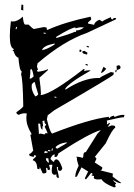

<svg xmlns="http://www.w3.org/2000/svg" viewBox="-20 -772 595 850"><path d="M232.4 -604.5Q289.1 -621.1 312.5 -631.8L316.4 -629.9L317.4 -637.7H322.3Q335 -637.7 351.6 -650.4L339.8 -651.4Q328.1 -651.4 315.4 -646.5Q314.5 -646.5 313.5 -650.4Q296.9 -650.4 229.5 -609.4L228.5 -604.5ZM181.6 -622.1 182.6 -626 173.8 -627.9 172.9 -624ZM52.7 -642.6 55.7 -652.3 51.8 -653.3 48.8 -643.6ZM166 -549.8Q191.4 -554.7 221.7 -575.2L222.7 -579.1H219.7Q170.9 -569.3 166 -549.8ZM116.2 -423.8Q118.2 -423.8 128.9 -433.6Q124 -464.8 118.2 -466.8Q117.2 -462.9 114.3 -462.9H113.3Q114.3 -460 114.3 -453.1Q114.3 -443.4 111.3 -424.8ZM136.7 -345.7Q142.6 -345.7 149.4 -354.5Q134.8 -400.4 134.8 -407.2V-408.2H132.8Q127.9 -408.2 121.1 -399.4Q120.1 -394.5 120.1 -388.7Q120.1 -369.1 135.7 -345.7ZM229.5 -338.9V-342.8L221.7 -344.7L220.7 -340.8ZM177.7 -176.8Q178.7 -182.6 185.5 -182.6L190.4 -181.6V-182.6Q190.4 -186.5 177.7 -210.9Q183.6 -217.8 184.6 -221.7Q176.8 -223.6 176.8 -234.4V-238.3L168 -236.3L170.9 -212.9L168 -213.9V-198.2Q159.2 -200.2 158.2 -223.6L150.4 -225.6L149.4 -221.7L152.3 -181.6L151.4 -178.7L159.2 -180.7ZM232.4 -113.3Q276.4 -137.7 277.3 -140.6L273.4 -141.6Q239.3 -136.7 225.6 -120.1ZM211.9 -104.5 213.9 -114.3 210 -115.2 208 -105.5ZM202.1 -101.6 203.1 -106.4 193.4 -108.4 192.4 -103.5ZM175.8 -93.8Q183.6 -95.7 187.5 -95.7H190.4L191.4 -100.6L178.7 -103.5ZM195.3 -50.8 196.3 -55.7Q194.3 -63.5 194.3 -67.4V-70.3L184.6 -72.3L183.6 -66.4Q183.6 -60.5 195.3 -50.8ZM368.2 -481.4 358.4 -484.4 359.4 -489.3 369.1 -486.3ZM426.8 -196.3Q372.1 -180.7 238.3 -92.8Q234.4 -77.1 226.6 -77.1L220.7 -78.1L222.7 -87.9H220.7Q210.9 -87.9 203.1 -68.4L214.8 -56.6L218.8 -55.7Q221.7 -66.4 229.5 -66.4Q243.2 -66.4 255.9 -27.3Q252.9 -15.6 246.1 -15.6Q236.3 -15.6 236.3 -26.4L237.3 -32.2L232.4 -33.2L231.4 -28.3Q240.2 2.9 240.2 13.7V16.6Q229.5 14.6 229.5 5.9L230.5 0L220.7 2Q209 0 209 -15.6Q209 -26.4 211.9 -42L207 -43L197.3 -42L202.1 -21.5L191.4 -18.6V-21.5Q191.4 -27.3 184.6 -29.3L183.6 -25.4Q185.5 -19.5 185.5 -13.7L184.6 -6.8L173.8 -3.9L168.9 -4.9L156.2 -32.2L154.3 -22.5L145.5 -24.4Q143.6 -58.6 125 -62.5L127 -67.4Q138.7 -76.2 140.6 -83L130.9 -85L128.9 -77.1Q122.1 -79.1 115.7 -80.6Q109.4 -82 109.4 -87.9V-90.8H110.4Q116.2 -90.8 127 -105.5L114.3 -175.8H116.2Q119.1 -175.8 120.1 -178.7Q96.7 -215.8 96.7 -249Q96.7 -259.8 98.6 -269.5L89.8 -270.5Q77.1 -270.5 63.5 -263.7Q52.7 -266.6 52.7 -273.4V-275.4Q81.1 -294.9 83 -301.8Q81.1 -423.8 73.2 -442.4L76.2 -456.1Q66.4 -458 61.5 -516.6Q47.9 -519.5 40 -545.9L35.2 -546.9L42 -554.7Q23.4 -559.6 23.4 -612.3Q23.4 -638.7 28.3 -677.7L37.1 -676.8Q57.6 -676.8 81.1 -698.2Q84 -664.1 91.8 -663.1H106.4Q124 -645.5 129.9 -643.6L174.8 -652.3L187.5 -649.4L186.5 -645.5Q186.5 -640.6 190.4 -639.6Q265.6 -673.8 380.9 -698.2L383.8 -688.5L382.8 -684.6L370.1 -672.9L369.1 -668L396.5 -662.1Q400.4 -677.7 420.9 -684.6Q428.7 -678.7 433.6 -676.8Q434.6 -680.7 470.7 -696.3Q470.7 -687.5 478.5 -685.5Q480.5 -692.4 488.3 -692.4L494.1 -691.4L493.2 -686.5L364.3 -626Q263.7 -591.8 146.5 -492.2L143.6 -477.5L148.4 -462.9H147.5Q144.5 -462.9 142.6 -459Q146.5 -458 146.5 -455.1V-454.1Q172.9 -457 192.4 -465.8V-461.9L154.3 -427.7Q161.1 -378.9 161.1 -359.4L160.2 -350.6Q210.9 -357.4 350.6 -466.8L354.5 -465.8L352.5 -457Q363.3 -460.9 373 -460.9Q377.9 -460.9 381.8 -460Q280.3 -402.3 267.6 -377L271.5 -376Q350.6 -426.8 415 -426.8H421.9Q423.8 -431.6 470.7 -453.1L484.4 -450.2Q483.4 -446.3 481.9 -440.9Q480.5 -435.5 220.7 -284.2L191.4 -261.7L187.5 -244.1Q200.2 -188.5 210.9 -180.7Q375 -245.1 461.9 -254.9V-252.9Q461.9 -250 465.8 -249Q466.8 -255.9 482.4 -259.8Q486.3 -258.8 486.3 -255.9V-253.9Q510.7 -263.7 524.4 -263.7L531.2 -262.7L528.3 -252.9H526.4Q514.6 -252.9 453.1 -238.3Q454.1 -234.4 454.1 -229.5Q454.1 -225.6 453.1 -220.7Q460.9 -226.6 466.8 -228.5V-225.6Q457 -210.9 457 -210L473.6 -216.8Q487.3 -216.8 488.8 -213.4Q490.2 -210 490.2 -206.1Q477.5 -201.2 448.2 -137.7L400.4 -78.1L407.2 -69.3L399.4 -52.7L432.6 -31.2V-28.3Q432.6 -20.5 424.8 -17.6L479.5 -3.9L478.5 9.8L515.6 37.1V39.1H514.6Q503.9 39.1 483.4 26.4L480.5 27.3L494.1 40V41Q494.1 43 489.3 43.9L492.2 55.7L485.4 57.6Q439.5 40 429.7 21.5L415 22.5Q396.5 22.5 394.5 14.6Q396.5 13.7 396.5 11.7L395.5 6.8H393.6Q386.7 6.8 384.8 2L390.6 0Q388.7 -5.9 383.8 -5.9H382.8Q377 2.9 360.4 22.5L355.5 17.6L370.1 -12.7L340.8 -31.2L320.3 9.8L313.5 11.7V6.8Q313.5 -7.8 328.1 -38.1Q320.3 -63.5 320.3 -66.4L321.3 -74.2H320.3Q317.4 -74.2 317.4 -78.1H321.3Q330.1 -78.1 346.7 -73.2L348.6 -78.1Q348.6 -96.7 356.4 -98.6L359.4 -97.7L411.1 -179.7Q419.9 -189.5 426.8 -196.3ZM83 -725.6 73.2 -728.5 75.2 -752 83 -750ZM373 -561.5 363.3 -564.5 364.3 -569.3 374 -566.4ZM338.9 -542 331.1 -543.9 333 -552.7 340.8 -550.8ZM365.2 -530.3 351.6 -534.2Q344.7 -536.1 344.7 -542V-544.9L354.5 -546.9Q363.3 -540 367.2 -539.1ZM497.1 -461.9 496.1 -480.5 506.8 -483.4Q513.7 -479.5 513.7 -473.6Q513.7 -465.8 497.1 -461.9ZM426.8 -449.2 437.5 -475.6Q442.4 -474.6 450.2 -467.8Q436.5 -449.2 426.8 -449.2ZM494.1 -452.1 490.2 -453.1 492.2 -462.9 497.1 -461.9Z"/></svg>

Font: Blackcraft
Style: Regular
Weight: 400
Designer: GGBotNet
Foundry: GGBotNet
Version: 1.00